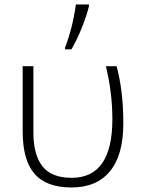

<svg xmlns="http://www.w3.org/2000/svg" viewBox="-20 -826 635 856"><path d="M529.8 -277.3Q530.3 -135.7 470.7 -63Q411.1 9.8 298.8 9.8Q186.5 9.8 133.8 -51.3Q81.1 -112.3 81.1 -240.2V-530.8H128.9V-234.9Q128.9 -136.7 168.9 -85Q209 -33.2 299.8 -33.2Q481 -33.2 481 -294.9Q481 -412.1 452.1 -530.8H500Q529.8 -418.9 529.8 -277.3ZM376.5 -806.2V-797.9Q367.7 -760.3 345.7 -704.6Q323.7 -648.9 298.3 -606H270V-613.8Q303.7 -701.2 318.4 -806.2Z"/></svg>

Font: OpenSans-Light
Style: Regular
Weight: 300
Foundry: Ascender Corporation
Version: Version 1.10